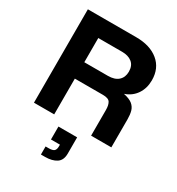

<svg xmlns="http://www.w3.org/2000/svg" viewBox="-230 -873 1199 1298"><g transform="rotate(30 369.5 -224.5)"><path d="M72 0V-729H449Q558 -729 622.5 -676Q687 -623 687 -529Q687 -467 656 -421Q625 -375 569 -356Q616 -346 638.5 -327.5Q661 -309 668.5 -282Q676 -255 676 -219V0H518V-201Q518 -238 505.5 -258.5Q493 -279 449 -279H230V0ZM416 -596H230V-407H414Q467 -407 495 -432.5Q523 -458 523 -502Q523 -549 494 -572.5Q465 -596 416 -596ZM288 280V217H312Q343 217 354.5 206.5Q366 196 366 170V158H296V57H442V184Q442 236 408.5 258Q375 280 320 280Z"/></g></svg>

Font: BDO Grotesk
Style: Bold
Weight: 700
Designer: Deni Anggara
Foundry: Lokal Container
Version: Version 2.000